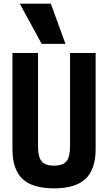

<svg xmlns="http://www.w3.org/2000/svg" viewBox="-20 -1020 590 1050"><path d="M275 10Q157 10 102.5 -42Q48 -94 48 -205V-730H188V-218Q188 -161 208 -137.5Q228 -114 275 -114Q323 -114 343 -137.5Q363 -161 363 -218V-730H503V-205Q503 -94 448 -42Q393 10 275 10ZM208 -780 88 -1000H258L338 -780Z"/></svg>

Font: M PLUS Code Latin SemiExpanded
Style: Bold
Weight: 700
Width: 6
Designer: Coji Morishita
Foundry: UNDERFOREST DESIGN
Version: Version 1.002; ttfautohint (v1.8.3)